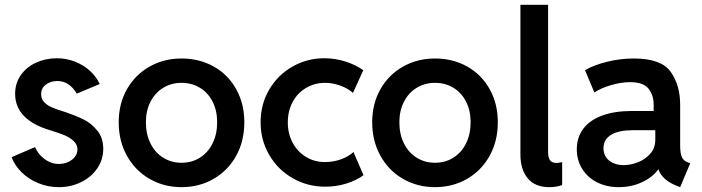

<svg xmlns="http://www.w3.org/2000/svg" viewBox="-20 -772 2927 800"><path d="M28.3 -117.2 126 -159.2Q137.7 -130.4 165.3 -109.6Q192.9 -88.9 225.6 -88.9Q246.1 -88.9 263.9 -96.9Q281.7 -105 292.2 -118.9Q302.7 -132.8 302.7 -149.4Q302.7 -169.9 286.4 -184.8Q270 -199.7 248.8 -208.5Q227.5 -217.3 197.3 -226.6Q193.4 -227.5 190.2 -228.8Q187 -230 184.6 -230.5Q43.5 -274.4 43 -380.9Q43 -424.8 66.4 -458.5Q89.8 -492.2 129.2 -510.5Q168.5 -528.8 215.8 -529.3Q257.8 -529.3 293.9 -514.6Q330.1 -500 356 -475.8Q381.8 -451.7 395.5 -421.9L299.8 -381.8Q287.6 -403.8 267.6 -418.9Q247.6 -434.1 218.8 -434.6Q189.9 -434.1 170.7 -419.2Q151.4 -404.3 151.4 -379.9Q151.4 -358.9 164.8 -345.5Q178.2 -332 198.2 -323.7Q218.3 -315.4 255.9 -303.7Q296.4 -290 328.1 -274.4Q359.9 -258.8 385 -228.3Q410.2 -197.8 410.2 -152.3Q410.2 -106.4 384.8 -69.8Q359.4 -33.2 317.1 -12.7Q274.9 7.8 225.6 7.8Q179.7 7.8 139.2 -9Q98.6 -25.9 69.8 -54.4Q41 -83 28.3 -117.2Z M474.6 -262.7Q474.6 -339.8 509 -400.4Q543.5 -460.9 603.3 -494.6Q663.1 -528.3 736.3 -528.3Q810.5 -528.3 870.4 -494.9Q930.2 -461.4 964.1 -400.6Q998 -339.8 998 -262.7Q998 -184.1 963.9 -122.6Q929.7 -61 869.9 -26.6Q810.1 7.8 736.3 7.8Q663.1 7.8 603.3 -26.6Q543.5 -61 509 -122.8Q474.6 -184.6 474.6 -262.7ZM884.8 -262.7Q884.8 -311 866 -348.1Q847.2 -385.3 813.5 -406Q779.8 -426.8 736.3 -426.8Q693.8 -426.8 660.2 -406.2Q626.5 -385.7 607.2 -348.4Q587.9 -311 587.9 -262.7Q587.9 -212.9 606.9 -174.6Q626 -136.2 659.9 -115Q693.8 -93.8 736.3 -93.8Q779.3 -93.8 813 -115Q846.7 -136.2 865.7 -174.6Q884.8 -212.9 884.8 -262.7Z M1065.9 -262.7Q1065.9 -337.9 1101.8 -398.9Q1137.7 -460 1198.7 -494.6Q1259.8 -529.3 1331.5 -529.3Q1375.5 -529.3 1418 -516.1Q1460.4 -502.9 1493.7 -479.5L1450.7 -384.8Q1429.7 -403.8 1397.9 -415.3Q1366.2 -426.8 1334.5 -426.8Q1290.5 -426.8 1254.9 -405.5Q1219.2 -384.3 1199.2 -346.7Q1179.2 -309.1 1179.2 -261.7Q1179.2 -215.3 1199.2 -177.7Q1219.2 -140.1 1254.6 -118.4Q1290 -96.7 1334.5 -96.7Q1369.6 -96.7 1401.9 -108.6Q1434.1 -120.6 1452.6 -138.7L1494.6 -42Q1465.3 -20.5 1423.6 -7.3Q1381.8 5.9 1335.4 5.9Q1261.2 5.9 1199.5 -29.5Q1137.7 -64.9 1101.8 -126.5Q1065.9 -188 1065.9 -262.7Z M1530.8 -262.7Q1530.8 -339.8 1565.2 -400.4Q1599.6 -460.9 1659.4 -494.6Q1719.2 -528.3 1792.5 -528.3Q1866.7 -528.3 1926.5 -494.9Q1986.3 -461.4 2020.3 -400.6Q2054.2 -339.8 2054.2 -262.7Q2054.2 -184.1 2020 -122.6Q1985.8 -61 1926 -26.6Q1866.2 7.8 1792.5 7.8Q1719.2 7.8 1659.4 -26.6Q1599.6 -61 1565.2 -122.8Q1530.8 -184.6 1530.8 -262.7ZM1940.9 -262.7Q1940.9 -311 1922.1 -348.1Q1903.3 -385.3 1869.6 -406Q1835.9 -426.8 1792.5 -426.8Q1750 -426.8 1716.3 -406.2Q1682.6 -385.7 1663.3 -348.4Q1644 -311 1644 -262.7Q1644 -212.9 1663.1 -174.6Q1682.1 -136.2 1716.1 -115Q1750 -93.8 1792.5 -93.8Q1835.4 -93.8 1869.1 -115Q1902.8 -136.2 1921.9 -174.6Q1940.9 -212.9 1940.9 -262.7Z M2148.4 -130.9V-752H2263.7V-139.6Q2263.2 -119.1 2270.5 -106.2Q2277.8 -93.3 2299.8 -92.8Q2307.1 -93.3 2322.3 -96.7V-1Q2299.3 7.8 2268.6 7.8Q2209 7.8 2178.5 -29.5Q2147.9 -66.9 2148.4 -130.9Z M2383.3 -150.4Q2383.3 -198.7 2409.9 -234.9Q2436.5 -271 2488.5 -290.3Q2540.5 -309.6 2613.8 -309.6H2703.6V-334Q2704.1 -373.5 2682.9 -401.6Q2661.6 -429.7 2605 -429.7Q2568.8 -429.7 2526.6 -417.5Q2484.4 -405.3 2456.5 -386.7L2417.5 -479.5Q2453.1 -500.5 2508.5 -514.4Q2564 -528.3 2620.6 -528.3Q2734.9 -528.3 2774.4 -472.9Q2814 -417.5 2814 -335.9V-166Q2814 -134.3 2820.8 -118.2Q2827.6 -102.1 2845.2 -95.7L2856 -91.8L2814 7.8L2799.3 2Q2768.1 -10.3 2749 -28.1Q2730 -45.9 2723.6 -66.4H2722.7Q2700.2 -34.2 2655.8 -13.2Q2611.3 7.8 2558.1 7.8Q2507.8 7.8 2468 -12.2Q2428.2 -32.2 2405.8 -68.4Q2383.3 -104.5 2383.3 -150.4ZM2579.6 -84Q2606.9 -84 2637.5 -95.7Q2668 -107.4 2689.2 -131.3Q2710.4 -155.3 2710.4 -189.5V-229.5H2616.7Q2558.1 -229.5 2526.4 -210.4Q2494.6 -191.4 2494.6 -154.3Q2494.6 -121.6 2518.3 -102.8Q2542 -84 2579.6 -84Z"/></svg>

Font: Reddit Sans Fudge SemiBold
Style: Regular
Weight: 600
Designer: Stephen Hutchings
Foundry: Reddit
Version: Version 1.011